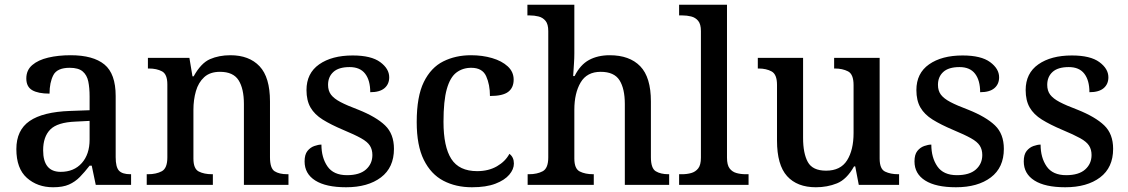

<svg xmlns="http://www.w3.org/2000/svg" viewBox="-20 -780 4759 810"><path d="M204 10Q138 10 93.5 -29.5Q49 -69 49 -151Q49 -231 105 -269.5Q161 -308 276 -312L358 -315V-373Q358 -409 352.5 -436Q347 -463 329 -478.5Q311 -494 274 -494Q221 -494 205 -463Q189 -432 189 -385Q141 -385 116 -399.5Q91 -414 91 -449Q91 -484 116 -505.5Q141 -527 183.5 -537Q226 -547 278 -547Q373 -547 420.5 -508Q468 -469 468 -375V-117Q468 -75 482 -60Q496 -45 530 -45H533V0H384L367 -81H358Q337 -54 317 -33.5Q297 -13 271 -1.5Q245 10 204 10ZM236 -55Q292 -55 325 -92Q358 -129 358 -191V-270L299 -267Q222 -264 192 -233.5Q162 -203 162 -146Q162 -55 236 -55Z M599 0V-45H605Q639 -45 662.5 -57.5Q686 -70 686 -116V-424Q686 -467 663.5 -479Q641 -491 608 -491H604V-536H779L792 -458H797Q828 -514 866 -530.5Q904 -547 952 -547Q1031 -547 1075 -500.5Q1119 -454 1119 -352V-117Q1119 -70 1138.5 -57.5Q1158 -45 1192 -45H1197V0H1009V-341Q1009 -406 986.5 -441.5Q964 -477 908 -477Q866 -477 841.5 -454.5Q817 -432 806.5 -395.5Q796 -359 796 -317V-111Q796 -68 818.5 -56.5Q841 -45 874 -45H878V0Z M1440 10Q1355 10 1310 -18.5Q1265 -47 1265 -99Q1265 -128 1277 -143Q1289 -158 1306 -164Q1323 -170 1336 -170Q1336 -115 1361.5 -78Q1387 -41 1444 -41Q1497 -41 1524 -65Q1551 -89 1551 -126Q1551 -149 1540.5 -165.5Q1530 -182 1503 -197Q1476 -212 1428 -232Q1376 -254 1341.5 -275.5Q1307 -297 1290 -326.5Q1273 -356 1273 -400Q1273 -471 1326.5 -508.5Q1380 -546 1468 -546Q1546 -546 1584 -518Q1622 -490 1622 -454Q1622 -425 1602 -408Q1582 -391 1542 -391Q1542 -441 1520.5 -469Q1499 -497 1455 -497Q1409 -497 1386.5 -476.5Q1364 -456 1364 -422Q1364 -397 1376.5 -380.5Q1389 -364 1416.5 -349.5Q1444 -335 1492 -317Q1567 -287 1604.5 -251Q1642 -215 1642 -152Q1642 -73 1587 -31.5Q1532 10 1440 10Z M1971 10Q1903 10 1850.5 -17.5Q1798 -45 1768 -105.5Q1738 -166 1738 -265Q1738 -373 1768 -434Q1798 -495 1850 -521Q1902 -547 1967 -547Q2015 -547 2056 -535Q2097 -523 2122 -500Q2147 -477 2147 -444Q2147 -410 2124 -392.5Q2101 -375 2047 -375Q2047 -423 2031 -458.5Q2015 -494 1968 -494Q1932 -494 1905.5 -474Q1879 -454 1865 -404.5Q1851 -355 1851 -266Q1851 -161 1884 -109.5Q1917 -58 1993 -58Q2041 -58 2076.5 -78.5Q2112 -99 2129 -131Q2148 -117 2148 -90Q2148 -66 2128.5 -43Q2109 -20 2070 -5Q2031 10 1971 10Z M2206 0V-45H2212Q2246 -45 2269.5 -57.5Q2293 -70 2293 -116V-649Q2293 -678 2281.5 -692Q2270 -706 2252 -710.5Q2234 -715 2214 -715H2205V-760H2403V-555Q2403 -535 2401.5 -512.5Q2400 -490 2399 -474.5Q2398 -459 2398 -459H2404Q2428 -507 2465 -527Q2502 -547 2552 -547Q2636 -547 2681 -500.5Q2726 -454 2726 -352V-117Q2726 -70 2746.5 -57.5Q2767 -45 2800 -45H2803V0H2616V-341Q2616 -406 2593.5 -441.5Q2571 -477 2514 -477Q2456 -477 2429.5 -432Q2403 -387 2403 -317V-111Q2403 -68 2426 -56.5Q2449 -45 2482 -45H2485V0Z M2845 0V-45H2858Q2878 -45 2896 -50Q2914 -55 2925.5 -69.5Q2937 -84 2937 -115V-649Q2937 -678 2925.5 -692Q2914 -706 2896 -710.5Q2878 -715 2858 -715H2845V-760H3047V-115Q3047 -84 3058 -69.5Q3069 -55 3087 -50Q3105 -45 3126 -45H3138V0Z M3422 10Q3343 10 3300.5 -37Q3258 -84 3258 -187V-422Q3258 -466 3235.5 -478.5Q3213 -491 3180 -491H3177V-536H3368V-198Q3368 -133 3388 -96.5Q3408 -60 3465 -60Q3526 -60 3553.5 -103.5Q3581 -147 3581 -219V-421Q3581 -467 3557.5 -479Q3534 -491 3502 -491H3499V-536H3691V-111Q3691 -67 3714 -56Q3737 -45 3769 -45H3773V0H3603L3588 -78H3583Q3552 -23 3511 -6.5Q3470 10 3422 10Z M4013 10Q3928 10 3883 -18.5Q3838 -47 3838 -99Q3838 -128 3850 -143Q3862 -158 3879 -164Q3896 -170 3909 -170Q3909 -115 3934.5 -78Q3960 -41 4017 -41Q4070 -41 4097 -65Q4124 -89 4124 -126Q4124 -149 4113.5 -165.5Q4103 -182 4076 -197Q4049 -212 4001 -232Q3949 -254 3914.5 -275.5Q3880 -297 3863 -326.5Q3846 -356 3846 -400Q3846 -471 3899.5 -508.5Q3953 -546 4041 -546Q4119 -546 4157 -518Q4195 -490 4195 -454Q4195 -425 4175 -408Q4155 -391 4115 -391Q4115 -441 4093.5 -469Q4072 -497 4028 -497Q3982 -497 3959.5 -476.5Q3937 -456 3937 -422Q3937 -397 3949.5 -380.5Q3962 -364 3989.5 -349.5Q4017 -335 4065 -317Q4140 -287 4177.5 -251Q4215 -215 4215 -152Q4215 -73 4160 -31.5Q4105 10 4013 10Z M4474 10Q4389 10 4344 -18.5Q4299 -47 4299 -99Q4299 -128 4311 -143Q4323 -158 4340 -164Q4357 -170 4370 -170Q4370 -115 4395.5 -78Q4421 -41 4478 -41Q4531 -41 4558 -65Q4585 -89 4585 -126Q4585 -149 4574.5 -165.5Q4564 -182 4537 -197Q4510 -212 4462 -232Q4410 -254 4375.5 -275.5Q4341 -297 4324 -326.5Q4307 -356 4307 -400Q4307 -471 4360.5 -508.5Q4414 -546 4502 -546Q4580 -546 4618 -518Q4656 -490 4656 -454Q4656 -425 4636 -408Q4616 -391 4576 -391Q4576 -441 4554.5 -469Q4533 -497 4489 -497Q4443 -497 4420.5 -476.5Q4398 -456 4398 -422Q4398 -397 4410.5 -380.5Q4423 -364 4450.5 -349.5Q4478 -335 4526 -317Q4601 -287 4638.5 -251Q4676 -215 4676 -152Q4676 -73 4621 -31.5Q4566 10 4474 10Z"/></svg>

Font: Noto Serif Hentaigana Medium
Style: Regular
Weight: 500
Designer: Kazuhiro Yamada
Foundry: nipponia
Version: Version 1.000; ttfautohint (v1.8.4.7-5d5b)